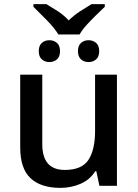

<svg xmlns="http://www.w3.org/2000/svg" viewBox="-20 -901 670 931"><path d="M263 -734Q242 -768 206 -804Q170 -840 142 -868V-881H205Q232 -865 260.5 -846.5Q289 -828 313 -802Q340 -828 368.5 -846.5Q397 -865 424 -881H488V-868Q469 -850 445.5 -827Q422 -804 400.5 -780.5Q379 -757 366 -734ZM219 -600Q198 -600 183 -613Q168 -626 168 -653Q168 -680 183 -693Q198 -706 219 -706Q241 -706 256 -693Q271 -680 271 -653Q271 -626 256 -613Q241 -600 219 -600ZM409 -600Q388 -600 373 -613Q358 -626 358 -653Q358 -680 373 -693Q388 -706 409 -706Q431 -706 446 -693Q461 -680 461 -653Q461 -626 446 -613Q431 -600 409 -600ZM547 -539V0H462L447 -71H442Q416 -29 370 -9.5Q324 10 273 10Q178 10 128 -37Q78 -84 78 -186V-539H185V-202Q185 -77 294 -77Q377 -77 409 -126Q441 -175 441 -266V-539Z"/></svg>

Font: Noto Sans Medium
Style: Regular
Weight: 500
Designer: Monotype Design Team
Foundry: Monotype Imaging Inc.
Version: Version 2.007